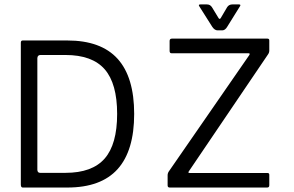

<svg xmlns="http://www.w3.org/2000/svg" viewBox="-20 -840 1316 860"><path d="M73.3 -13V-648.7Q73.3 -658.7 81.7 -658.7H281.5Q432.5 -658.7 506.8 -576.6Q581 -494.5 581 -329.7Q581 -165 506.8 -82.5Q432.5 0 281.5 0H81.7Q73.5 0 73.3 -13ZM160 -65.8H273.3Q392.8 -65.8 448.8 -129.8Q504.7 -193.7 504.7 -329.7Q504.7 -465.8 448.8 -529.8Q392.8 -593.7 273.3 -593.7H161.2Q148.2 -593.5 147.3 -579.7V-78.8Q148.2 -65.7 160 -65.8ZM828.8 -65.2H1177.7Q1186.2 -65 1186.2 -57.5V-10.3Q1186.3 0 1176.7 0H740.3Q731 0 730.8 -9.3V-55.5Q731 -65.5 737.7 -74.3L1096.2 -592.7Q1102.2 -601.5 1092.5 -601.5H748Q739.7 -601.5 739.7 -612.2V-656.3Q739.7 -666.8 749.7 -667H1177.8Q1186.2 -667 1186.2 -658.7V-613.8Q1186.2 -603.7 1179.8 -595.3L827.3 -74.8Q819.8 -65.2 828.8 -65.2ZM931.3 -719 872.3 -812.3Q867.2 -820.2 878 -820.2H907Q921 -820.2 929 -808.3L959.2 -758.7Q963.7 -752 968.5 -758.7L997.7 -808.3Q1005.7 -820.2 1020.7 -820.2H1050Q1059.5 -820.2 1055.7 -813.3L997.7 -720Q988.2 -704 975.5 -704H954.7Q941.8 -704 931.3 -719Z"/></svg>

Font: Vivano Light
Style: Regular
Weight: 300
Designer: Joe Prince, Josias Burgherr
Version: Version 2.064;September 19, 2022;FontCreator 14.0.0.2877 64-